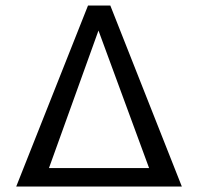

<svg xmlns="http://www.w3.org/2000/svg" viewBox="-20 -678 720 698"><path d="M641 0H39L300 -658H381ZM522 -67 338 -567 158 -67Z"/></svg>

Font: Ysabeau Medium
Style: Regular
Weight: 500
Designer: Christian Thalmann (Catharsis Fonts)
Version: Version 0.003